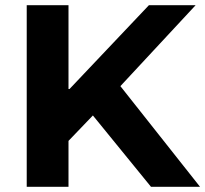

<svg xmlns="http://www.w3.org/2000/svg" viewBox="-20 -720 791 740"><path d="M248 -377 554 -700H734L444 -388L751 0H562L338 -275L244 -177V0H83V-700H244V-377Z"/></svg>

Font: CMG Sans
Style: Bold
Weight: 700
Designer: Julieta Ulanovsky
Foundry: Julieta Ulanovsky
Version: Version 7.200